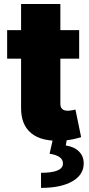

<svg xmlns="http://www.w3.org/2000/svg" viewBox="-20 -696 445 958"><path d="M375 -545.5V-403.4H281.2V-177.6Q281.2 -143.5 318.2 -143.5Q327.1 -143.5 339 -145.6Q350.9 -147.7 356.5 -149.1L384.9 -11.4Q371.8 -7.5 347.5 -1.8Q323.2 3.9 289.8 5.7Q188.2 11.4 136.2 -31.1Q84.2 -73.5 85.2 -159.1V-403.4H15.6V-545.5H85.2V-676.1H281.2V-545.5ZM244.3 -2.8H313.9L308.2 29.8Q350.5 36.2 373.9 59.7Q397.4 83.1 397.7 117.9Q398.4 175.4 341.4 208.5Q284.4 241.5 184.7 241.5V166.2Q291.2 166.2 294 122.2Q296.9 81.7 227.3 71Z"/></svg>

Font: Inter UI Black
Style: Regular
Weight: 900
Designer: Rasmus Andersson
Foundry: rsms
Version: 3.2;8d6f07862